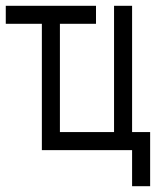

<svg xmlns="http://www.w3.org/2000/svg" viewBox="-20 -520 540 665"><path d="M312.5 -437.5V-500H0V-437.5H125V0H437.5Q437.5 0 437.5 125H500V-62.5H437.5V-500H375V-62.5H187.5Q187.5 -62.5 187.5 -437.5Z"/></svg>

Font: Unifont
Style: Regular
Weight: 500
Version: Version 15.1.04